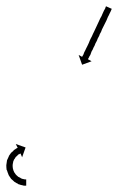

<svg xmlns="http://www.w3.org/2000/svg" viewBox="-51 -531 374 608"><path d="M302 -501Q301 -498 300 -496Q299 -494 298 -492Q297 -490 296 -488Q295 -485 293.5 -482.5Q292 -480 291 -478Q289 -473 286 -466Q284 -462 282.5 -459Q281 -456 279 -452Q277 -449 275.5 -445Q274 -441 272 -438Q271 -434 269 -430Q267 -426 265 -423Q264 -419 262 -415.5Q260 -412 258 -408Q257 -404 255 -400.5Q253 -397 251 -393Q250 -390 248.5 -386.5Q247 -383 245 -380Q244 -377 242.5 -374Q241 -371 239 -368Q238 -364 235 -357Q232 -353 231 -350Q230 -348 229.5 -347Q229 -346 228 -345Q228 -344 228 -343L239 -337L209 -326L198 -357L209 -351Q210 -352 210 -353Q212 -356 213 -358Q214 -360 214.5 -362Q215 -364 216 -366Q218 -369 219 -371.5Q220 -374 221 -376Q224 -382 227 -388Q229 -392 230.5 -395.5Q232 -399 233 -402Q235 -406 236.5 -409.5Q238 -413 240 -416Q242 -420 243.5 -424Q245 -428 247 -431Q249 -435 250.5 -438.5Q252 -442 254 -446Q256 -450 257.5 -453.5Q259 -457 261 -461Q264 -468 267 -474Q269 -477 270.5 -480Q272 -483 273 -486Q274 -489 275.5 -491.5Q277 -494 278 -497Q279 -499 280 -500.5Q281 -502 282 -504Q284 -509 284 -510Q285 -511 285 -511L303 -503Q303 -502 302 -501ZM30 57Q30 57 30 57Q30 57 30 57Q30 57 30 57Q30 57 30 57Q28 57 25 57Q25 57 25 57Q25 57 25 57Q25 57 25 57Q25 57 25 57Q21 56 17 55Q17 55 17 55Q17 55 17 55Q17 55 16.5 55Q16 55 16 55Q12 54 7 52Q7 52 6.5 52Q6 52 6 52Q6 51 6 51Q6 51 6 51Q1 49 -5 45Q-5 45 -5 45Q-5 45 -5 45Q-5 45 -5 45Q-5 45 -5 45Q-10 41 -15 36Q-15 36 -15 36Q-15 36 -16 35Q-16 35 -16 35Q-16 35 -16 35Q-20 29 -24 23Q-24 23 -24 23Q-24 23 -24 23Q-24 23 -24 22.5Q-24 22 -24 22Q-27 15 -29 8Q-29 8 -29 8Q-29 8 -29 8Q-30 8 -30 7.5Q-30 7 -30 7Q-31 0 -31 -7Q-31 -7 -31 -7.5Q-31 -8 -31 -8Q-31 -8 -31 -8Q-31 -8 -31 -8Q-30 -15 -29 -22Q-29 -22 -29 -22.5Q-29 -23 -29 -23Q-29 -23 -29 -23Q-29 -23 -29 -23Q-26 -30 -23 -36Q-23 -36 -23 -36Q-23 -36 -23 -36Q-23 -36 -23 -36.5Q-23 -37 -23 -37Q-20 -42 -16 -47Q-16 -47 -16 -47Q-16 -47 -16 -47Q-16 -47 -16 -47Q-16 -47 -16 -47Q-12 -51 -8 -54Q-8 -54 -8 -54Q-8 -54 -8 -55Q-8 -55 -8 -55Q-8 -55 -8 -55Q-5 -57 -2 -59Q-2 -59 -1.5 -59Q-1 -59 -1 -59Q-1 -59 -1 -59.5Q-1 -60 -1 -60Q1 -61 3 -62Q3 -62 3 -62Q3 -62 3 -62Q3 -62 3 -62Q3 -62 3 -62Q4 -63 5 -63L-1 -75L30 -64L19 -33L14 -45Q13 -45 12 -44Q12 -44 12 -44Q12 -44 12 -44Q12 -44 12 -44Q12 -44 12 -44Q11 -44 9 -42Q9 -42 9 -42Q9 -42 9 -42Q9 -43 9 -43Q9 -43 9 -43Q7 -41 4 -39Q4 -39 4 -39Q4 -39 5 -39Q5 -39 5 -39Q5 -39 5 -39Q2 -37 -1 -34Q-1 -34 -1 -34Q-1 -34 -1 -34Q-1 -34 -1 -34Q-1 -34 -1 -34Q-3 -31 -6 -26Q-6 -26 -6 -26.5Q-6 -27 -6 -27Q-6 -27 -6 -27Q-6 -27 -6 -27Q-8 -22 -10 -17Q-10 -17 -9.5 -17Q-9 -17 -9 -18Q-9 -18 -9 -18Q-9 -18 -9 -18Q-11 -12 -11 -7Q-11 -7 -11 -7Q-11 -7 -11 -7Q-11 -7 -11 -7.5Q-11 -8 -11 -8Q-11 -2 -10 4Q-10 4 -10 4Q-10 4 -10 3Q-10 3 -10 3Q-10 3 -10 3Q-9 9 -6 14Q-6 14 -6 14Q-6 14 -6 14Q-6 13 -6.5 13Q-7 13 -7 13Q-4 18 0 23Q0 23 0 22.5Q0 22 0 22Q-1 22 -1 22Q-1 22 -1 22Q3 26 7 29Q7 29 7 29Q7 29 7 29Q7 29 7 29Q7 29 7 29Q11 31 15 33Q15 33 15 33Q15 33 14 33Q14 33 14 33Q14 33 14 33Q18 35 22 36Q22 36 22 36Q22 36 21 36Q21 36 21 36Q21 36 21 36Q25 36 27 37Q27 37 27 37Q27 37 27 37Q27 37 27 37Q27 37 27 37Q29 37 31 37Q31 37 31 37Q31 37 31 37Q31 37 31 37Q31 37 31 37Q31 37 32 37V57Q31 57 30 57Z"/></svg>

Font: FRB American Cursive Just Arrows Black
Style: Bold Italic
Weight: 900
Italic angle: -25°
Version: Version 2.0;Modular Font Editor K font №1